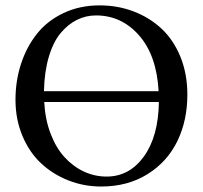

<svg xmlns="http://www.w3.org/2000/svg" viewBox="-20 -678 747 708"><path d="M565.9 -301.8H143.1Q146.5 -237.8 166.5 -185.3Q186.5 -132.8 218 -98.4Q249.5 -64 289.3 -45.4Q329.1 -26.9 373 -26.9Q457 -26.9 510.5 -100.8Q564 -174.8 565.9 -301.8ZM142.1 -341.8H564.9Q557.6 -473.6 492.9 -547.4Q428.2 -621.1 334 -621.1Q296.9 -621.1 264.2 -605Q231.4 -588.9 204.1 -556.6Q176.8 -524.4 160.2 -469Q143.6 -413.6 142.1 -341.8ZM670.9 -329.1Q670.9 -233.4 633.8 -157.2Q596.7 -81.1 523.7 -35.6Q450.7 9.8 353 9.8Q289.1 9.8 231.7 -12.9Q174.3 -35.6 131.1 -76.2Q87.9 -116.7 62.5 -177.5Q37.1 -238.3 37.1 -310.1Q37.1 -380.9 57.9 -443.6Q78.6 -506.3 116.9 -554.2Q155.3 -602.1 214.8 -630.1Q274.4 -658.2 347.2 -658.2Q414.6 -658.2 473.6 -635.5Q532.7 -612.8 576.7 -571.3Q620.6 -529.8 645.8 -467.3Q670.9 -404.8 670.9 -329.1Z"/></svg>

Font: Common Serif News
Style: Regular
Weight: 450
Designer: Philipp H. Poll, Khaled Hosny
Foundry: Stefan Peev, Context Ltd.
Version: Version 1.026